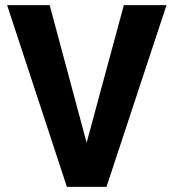

<svg xmlns="http://www.w3.org/2000/svg" viewBox="-20 -731 679 751"><path d="M464.4 -710.9H631.3L396.5 0H241.7L7.8 -710.9H174.3L318.8 -172.9Z"/></svg>

Font: Robert Sans Black
Style: Regular
Weight: 900
Designer: Christian Robertson (extended by Adam Twardoch)
Foundry: Google
Version: Version 12.135;April 2, 2019;FontCreator 11.5.0.2425 64-bit;